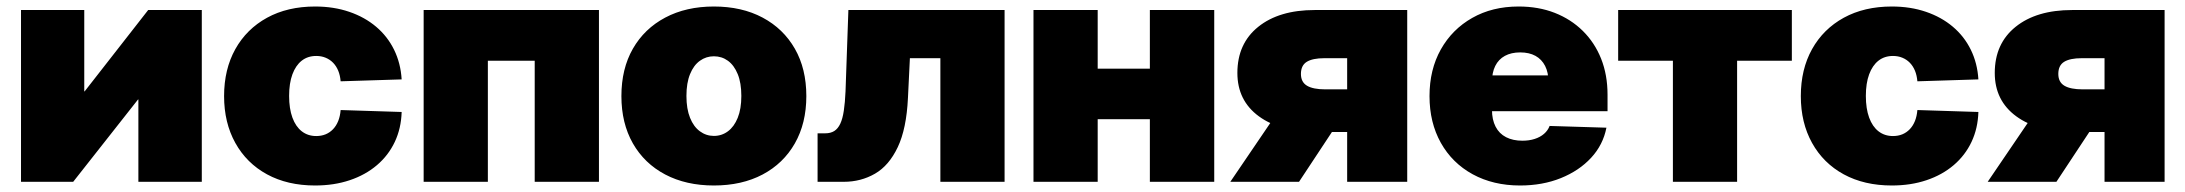

<svg xmlns="http://www.w3.org/2000/svg" viewBox="-20 -553 6647 584"><path d="M593.8 0H400.9V-250.5H399.9L202.6 0H43.9V-522.5H236.3V-274.9H237.3L430.7 -522.5H593.8Z M938.5 11.2Q854.5 11.2 792.2 -22.7Q730 -56.6 695.8 -118.2Q661.6 -179.7 661.6 -260.7Q661.6 -342.3 695.8 -403.6Q730 -464.8 792.2 -499Q854.5 -533.2 938.5 -533.2Q995.1 -533.2 1042.2 -517.1Q1089.4 -501 1124 -471.7Q1158.7 -442.4 1178.7 -401.6Q1198.7 -360.8 1201.7 -311.5L1016.1 -305.7Q1014.6 -323.7 1008.8 -337.9Q1002.9 -352.1 993.2 -362.1Q983.4 -372.1 970.5 -377.4Q957.5 -382.8 941.9 -382.8Q916 -382.8 897.7 -368.4Q879.4 -354 869.4 -326.9Q859.4 -299.8 859.4 -261.2Q859.4 -222.7 869.4 -195.3Q879.4 -168 897.9 -153.6Q916.5 -139.2 941.9 -139.2Q957.5 -139.2 970.5 -144.5Q983.4 -149.9 993.2 -160.2Q1002.9 -170.4 1008.8 -185.1Q1014.6 -199.7 1016.1 -218.3L1201.7 -212.4Q1200.2 -162.6 1180.9 -121.6Q1161.6 -80.6 1126.7 -50.8Q1091.8 -21 1043.9 -4.9Q996.1 11.2 938.5 11.2Z M1801.8 -522.5V0H1606.4V-368.2H1463.9V0H1268.6V-522.5Z M2151.4 11.2Q2066.9 11.2 2003.4 -22.2Q1939.9 -55.7 1905 -116.9Q1870.1 -178.2 1870.1 -260.7Q1870.1 -343.8 1905 -404.8Q1939.9 -465.8 2003.4 -499.5Q2066.9 -533.2 2151.4 -533.2Q2236.3 -533.2 2299.6 -499.5Q2362.8 -465.8 2397.7 -404.8Q2432.6 -343.8 2432.6 -260.7Q2432.6 -178.2 2397.7 -116.9Q2362.8 -55.7 2299.6 -22.2Q2236.3 11.2 2151.4 11.2ZM2151.4 -139.6Q2175.3 -139.6 2194.1 -153.6Q2212.9 -167.5 2223.9 -194.6Q2234.9 -221.7 2234.9 -261.2Q2234.9 -300.8 2223.9 -327.6Q2212.9 -354.5 2194.1 -368.2Q2175.3 -381.8 2151.4 -381.8Q2127.9 -381.8 2108.9 -368.2Q2089.8 -354.5 2078.9 -327.6Q2067.9 -300.8 2067.9 -261.2Q2067.9 -221.7 2078.9 -194.6Q2089.8 -167.5 2108.9 -153.6Q2127.9 -139.6 2151.4 -139.6Z M2466.8 0V-147.5H2490.2Q2506.3 -147.5 2517.6 -154.5Q2528.8 -161.6 2535.9 -176.8Q2543 -191.9 2546.6 -216.3Q2550.3 -240.7 2551.8 -274.9L2560.5 -522.5H3035.6V0H2840.3V-376H2747.6L2741.7 -255.4Q2737.3 -161.6 2710.7 -105.5Q2684.1 -49.3 2641.4 -24.7Q2598.6 0 2546.4 0Z M3535.2 -344.2V-190.4H3261.7V-344.2ZM3318.8 -522.5V0H3123.5V-522.5ZM3673.3 -522.5V0H3477.5V-522.5Z M4260.3 0H4077.6V-376H4008.3Q3972.7 -376 3954.8 -365Q3937 -354 3937 -328.1Q3937 -303.2 3955.6 -292.2Q3974.1 -281.2 4011.2 -281.2H4152.8V-151.4H3986.3Q3874.5 -151.4 3809.1 -199.2Q3743.7 -247.1 3743.7 -331.1Q3743.7 -420.4 3807.1 -471.4Q3870.6 -522.5 3979 -522.5H4260.3ZM3931.2 0H3722.2L3877.9 -229H4082.5Z M4603.5 11.2Q4522 11.2 4459.5 -22.9Q4397 -57.1 4362.5 -118.7Q4328.1 -180.2 4328.1 -260.7Q4328.1 -341.3 4362.5 -402.6Q4397 -463.9 4458 -498.5Q4519 -533.2 4599.1 -533.2Q4659.7 -533.2 4709 -513.9Q4758.3 -494.6 4794.4 -459Q4830.6 -423.3 4850.1 -374.3Q4869.6 -325.2 4869.6 -265.1V-214.8H4386.2V-323.7H4780.3L4689.9 -303.7Q4689.9 -332.5 4679.7 -352.5Q4669.4 -372.6 4650.4 -383.1Q4631.3 -393.6 4604 -393.6Q4576.7 -393.6 4557.4 -383.1Q4538.1 -372.6 4528.1 -352.5Q4518.1 -332.5 4518.1 -303.7V-219.2Q4518.1 -189 4529.1 -167.7Q4540 -146.5 4561 -135.7Q4582 -125 4610.4 -125Q4631.3 -125 4647.9 -130.4Q4664.6 -135.7 4676.3 -145.8Q4688 -155.8 4693.4 -169.9L4866.2 -164.6Q4856 -112.3 4819.6 -73Q4783.2 -33.7 4727.5 -11.2Q4671.9 11.2 4603.5 11.2Z M5068.4 0V-368.2H4901.9V-522.5H5430.2V-368.2H5263.7V0Z M5734.4 11.2Q5650.4 11.2 5588.1 -22.7Q5525.9 -56.6 5491.7 -118.2Q5457.5 -179.7 5457.5 -260.7Q5457.5 -342.3 5491.7 -403.6Q5525.9 -464.8 5588.1 -499Q5650.4 -533.2 5734.4 -533.2Q5791 -533.2 5838.1 -517.1Q5885.3 -501 5919.9 -471.7Q5954.6 -442.4 5974.6 -401.6Q5994.6 -360.8 5997.6 -311.5L5812 -305.7Q5810.5 -323.7 5804.7 -337.9Q5798.8 -352.1 5789.1 -362.1Q5779.3 -372.1 5766.4 -377.4Q5753.4 -382.8 5737.8 -382.8Q5711.9 -382.8 5693.6 -368.4Q5675.3 -354 5665.3 -326.9Q5655.3 -299.8 5655.3 -261.2Q5655.3 -222.7 5665.3 -195.3Q5675.3 -168 5693.8 -153.6Q5712.4 -139.2 5737.8 -139.2Q5753.4 -139.2 5766.4 -144.5Q5779.3 -149.9 5789.1 -160.2Q5798.8 -170.4 5804.7 -185.1Q5810.5 -199.7 5812 -218.3L5997.6 -212.4Q5996.1 -162.6 5976.8 -121.6Q5957.5 -80.6 5922.6 -50.8Q5887.7 -21 5839.8 -4.9Q5792 11.2 5734.4 11.2Z M6564 0H6381.3V-376H6312Q6276.4 -376 6258.5 -365Q6240.7 -354 6240.7 -328.1Q6240.7 -303.2 6259.3 -292.2Q6277.8 -281.2 6314.9 -281.2H6456.5V-151.4H6290Q6178.2 -151.4 6112.8 -199.2Q6047.4 -247.1 6047.4 -331.1Q6047.4 -420.4 6110.8 -471.4Q6174.3 -522.5 6282.7 -522.5H6564ZM6234.9 0H6025.9L6181.6 -229H6386.2Z"/></svg>

Font: Inter 28pt Black
Style: Regular
Weight: 900
Designer: Rasmus Andersson
Foundry: rsms
Version: Version 4.001;git-66647c0bb